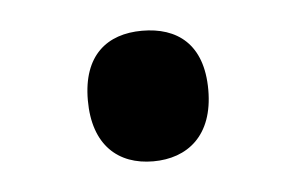

<svg xmlns="http://www.w3.org/2000/svg" viewBox="-27 -161 322 208"><g transform="rotate(-5 133.5 -57.0)"><path d="M68 -58C68 -9 95 14 133 14C170 14 199 -8 199 -58C199 -108 171 -128 133 -128C95 -128 68 -107 68 -58Z"/></g></svg>

Font: Noto Sans Devanagari UI SemiCondensed Medium
Style: Regular
Weight: 500
Width: 4
Designer: Jelle Bosma - Monotype Design Team
Foundry: Monotype Imaging Inc.
Version: Version 2.004